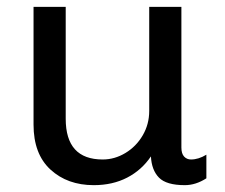

<svg xmlns="http://www.w3.org/2000/svg" viewBox="-20 -531 658 561"><path d="M510 -100Q510 -82 518 -73.5Q526 -65 538 -65Q560 -65 583 -79V-10Q552 10 520 10Q466 10 444.5 -12Q423 -34 421 -74Q394 -34 351.5 -12Q309 10 254 10Q177 10 127.5 -35.5Q78 -81 78 -167V-511H172V-184Q172 -65 280 -65Q315 -65 346.5 -84Q378 -103 397 -135.5Q416 -168 416 -207V-511H510Z"/></svg>

Font: Chivo
Style: Regular
Weight: 400
Designer: Hector Gatti
Foundry: Omnibus-Type
Version: Version 1.006; ttfautohint (v1.4.1)